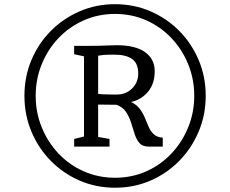

<svg xmlns="http://www.w3.org/2000/svg" viewBox="-20 -936 1074 896"><path d="M94 -489Q94 -578 126.5 -655.5Q159 -733 217 -791.5Q275 -850 351.8 -883.2Q428.5 -916.5 517 -916.5Q605.5 -916.5 682.2 -883.2Q759 -850 816.8 -791.5Q874.5 -733 907.2 -655.5Q940 -578 940 -489Q940 -400 907.2 -322.2Q874.5 -244.5 816.8 -185.5Q759 -126.5 682.2 -93.2Q605.5 -60 517 -60Q428.5 -60 351.8 -93.2Q275 -126.5 217 -185.5Q159 -244.5 126.5 -322.2Q94 -400 94 -489ZM146.5 -489Q146.5 -411 174.8 -341.8Q203 -272.5 253 -219.5Q303 -166.5 370.8 -136.5Q438.5 -106.5 517 -106.5Q595.5 -106.5 662.8 -136.5Q730 -166.5 780 -219.5Q830 -272.5 858.2 -341.8Q886.5 -411 886.5 -489Q886.5 -567 858.2 -636.2Q830 -705.5 780 -758.2Q730 -811 662.8 -841Q595.5 -871 517 -871Q438.5 -871 370.8 -841Q303 -811 253 -758.2Q203 -705.5 174.8 -636.2Q146.5 -567 146.5 -489ZM372 -299V-673L326 -683V-722H399.5Q425.5 -722 444.2 -722.5Q463 -723 481.2 -723.8Q499.5 -724.5 525 -725Q611.5 -725 656.8 -692.8Q702 -660.5 702 -604Q702 -546 671.5 -508.8Q641 -471.5 592 -460Q618.5 -447 633.2 -426.8Q648 -406.5 656.8 -384.5Q665.5 -362.5 674.5 -342.5Q683.5 -322.5 698.2 -309Q713 -295.5 739.5 -293.5V-252H673Q645 -252 630.8 -268.5Q616.5 -285 608.5 -310.2Q600.5 -335.5 592 -362.8Q583.5 -390 568.5 -413Q553.5 -436 524 -447L438 -448V-297L491 -287.5V-252H326V-287.5ZM438 -498Q446 -496.5 463 -495.8Q480 -495 498.2 -495Q516.5 -495 527 -495Q568 -495 596.5 -523.2Q625 -551.5 625 -592Q625 -641 596.2 -661Q567.5 -681 513 -681Q496 -681 478.2 -680.5Q460.5 -680 438 -676Z"/></svg>

Font: Merriweather 28pt Light
Style: Regular
Weight: 300
Version: Version 2.100